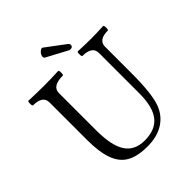

<svg xmlns="http://www.w3.org/2000/svg" viewBox="-229 -966 1118 1118"><g transform="rotate(-45 330.0 -407.5)"><path d="M403.8 -708 276.9 -775.9Q268.1 -782.2 272 -795.9Q275.9 -809.6 288.8 -820.6Q301.8 -831.5 310.1 -825.2L426.8 -737.8Q437.5 -730 436.8 -719.7Q436 -709.5 426.8 -705.8Q417.5 -702.1 403.8 -708ZM334 13.2Q251 13.2 202.1 -15.4Q153.3 -43.9 131.8 -108.9Q111.8 -166.5 111.8 -264.2V-571.8Q111.8 -627.9 32.2 -627.9Q26.4 -627.9 26.4 -647Q26.4 -666 32.2 -666Q93.8 -663.1 154.8 -663.1Q215.3 -663.1 276.9 -666Q282.7 -666 282.7 -647Q282.7 -627.9 276.9 -627.9Q189 -627.9 189 -571.8V-264.2Q189 -139.2 227.1 -81.1Q265.1 -22.9 347.2 -22.9Q435.5 -22.9 477.3 -75.4Q519 -127.9 519 -238.8V-571.8Q519 -627.9 439 -627.9Q433.1 -627.9 433.1 -647Q433.1 -666 439 -666Q491.7 -663.1 543 -663.1Q594.2 -663.1 647 -666Q652.8 -666 653.1 -647Q653.3 -627.9 647 -627.9Q569.8 -627.9 569.8 -571.8V-356Q569.8 -181.2 542 -111.8Q518.6 -52.2 465.6 -19.5Q412.6 13.2 334 13.2Z"/></g></svg>

Font: Junicode SmCond
Style: Regular
Weight: 400
Width: 4
Designer: Peter S. Baker
Version: Version 2.206